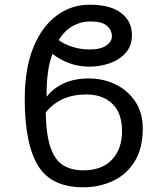

<svg xmlns="http://www.w3.org/2000/svg" viewBox="-20 -785 681 815"><path d="M333 10Q197 10 141 -82.5Q85 -175 85 -365Q85 -492 120.5 -581Q156 -670 218.5 -717.5Q281 -765 361 -765Q448 -765 494 -730Q540 -695 540 -636Q540 -590 513 -560Q486 -530 444.5 -516Q403 -502 359 -502Q315 -502 275 -516.5Q235 -531 203 -556Q189 -521 183 -474.5Q177 -428 178 -374Q204 -409 249.5 -430.5Q295 -452 357 -452Q419 -452 471 -426.5Q523 -401 554.5 -353.5Q586 -306 586 -240Q586 -154 551 -98.5Q516 -43 458.5 -16.5Q401 10 333 10ZM358 -575Q408 -575 431.5 -592Q455 -609 455 -631Q455 -657 434 -675.5Q413 -694 363 -694Q323 -694 288 -674Q253 -654 229 -615Q252 -597 288 -586Q324 -575 358 -575ZM333 -62Q413 -62 455.5 -107.5Q498 -153 498 -228Q498 -305 457 -344.5Q416 -384 347 -384Q287 -384 243.5 -363Q200 -342 174 -307Q176 -211 195 -157.5Q214 -104 249 -83Q284 -62 333 -62Z"/></svg>

Font: Go Noto Kurrent-Regular
Style: Regular
Weight: 400
Designer: Monotype Design Team
Foundry: Monotype Imaging Inc.
Version: Version 2.012; ttfautohint (v1.8.4.7-5d5b)